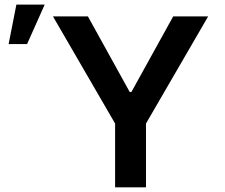

<svg xmlns="http://www.w3.org/2000/svg" viewBox="-20 -797 957 817"><path d="M601.2 0H469.8V-271.3L205.3 -727.3H354L532 -405.5H539.1L717 -727.3H865.8L601.2 -271.3ZM95.2 -609.4H16.7L49.7 -777.3H170.1Z"/></svg>

Font: Linik Sans SemiBold
Style: Regular
Weight: 600
Designer: Rasmus Andersson (font), Cristiano Sobral (main changes)
Foundry: rsms
Version: Version 3.018;June 1, 2022;FontCreator 14.0.0.2814 64-bit; t